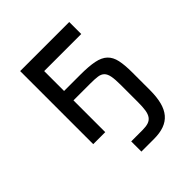

<svg xmlns="http://www.w3.org/2000/svg" viewBox="-207 -678 1016 1016"><g transform="rotate(-45 301.0 -169.5)"><path d="M263.2 131.8H347.2Q374 131.8 391.1 126.2Q408.2 120.6 418.2 106.7Q428.2 92.8 431.9 69.3Q435.5 45.9 435.5 9.8V-119.1Q435.5 -160.6 430.9 -184.3Q426.3 -208 414.3 -220Q402.3 -231.9 381.3 -234.9Q360.4 -237.8 327.6 -237.8H200.7V0H110.8V-546.9H478V-457H200.7V-308.1H322.8Q386.2 -308.1 426 -300Q465.8 -292 487.8 -271Q509.8 -250 517.6 -213.9Q525.4 -177.7 525.4 -122.1V9.8Q525.4 62 515.6 99.4Q505.9 136.7 485.4 160.9Q464.8 185.1 433.1 196.5Q401.4 208 357.4 208H263.2Z"/></g></svg>

Font: Hack
Style: Regular
Weight: 400
Monospace: yes
Designer: Christopher Simpkins
Foundry: Christopher Simpkins
Version: Version 2.019; ttfautohint (v1.4.1) -l 4 -r 80 -G 350 -x 0 -